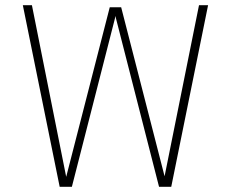

<svg xmlns="http://www.w3.org/2000/svg" viewBox="-20 -720 890 740"><path d="M593 0 427 -649 418 -692H447L615 -38L623 0ZM210 0 68 -700H103L235 -39L239 0ZM227 0 235 -38 403 -692H432L423 -649L257 0ZM611 0 614 -39 747 -700H782L640 0Z"/></svg>

Font: Trispace Thin Thin
Style: Regular
Weight: 250
Version: Version 1.210